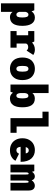

<svg xmlns="http://www.w3.org/2000/svg" viewBox="1475 -2315 1040 4030"><g transform="rotate(90 1995.0 -300.0)"><path d="M50.5 -500H196L219 -442.5Q263.5 -512 350 -512Q432 -512 477.2 -444.8Q522.5 -377.5 522.5 -249.5Q522.5 11 337.5 11Q269.5 11 228.5 -44.5V200H50.5ZM284 -377Q263.5 -377 249.2 -359.8Q235 -342.5 228.5 -315.5V-186.5Q235 -159 249 -141.5Q263 -124 283.5 -124Q319.5 -124 333.2 -153.8Q347 -183.5 347 -249.5Q347 -315.5 333.2 -346.2Q319.5 -377 284 -377Z M894 -128.5H980V0H632.5V-128.5H720.5V-371.5H632V-500H851L873 -452.5Q932.5 -512 1022 -512Q1051 -512 1077.2 -504.8Q1103.5 -497.5 1116.2 -490Q1129 -482.5 1132.5 -478L1042.5 -338Q1034.5 -348.5 1014.8 -360.2Q995 -372 971.5 -372Q939 -372 919 -359.8Q899 -347.5 894 -327Z M1424 11Q1388.5 11 1356 3Q1323.5 -5 1292.2 -24.5Q1261 -44 1238 -73.2Q1215 -102.5 1201 -148.2Q1187 -194 1187 -251Q1187 -308 1201 -353.5Q1215 -399 1237.8 -428Q1260.5 -457 1291.8 -476.5Q1323 -496 1355.8 -504Q1388.5 -512 1424 -512Q1459 -512 1491.5 -504Q1524 -496 1555.5 -476.5Q1587 -457 1610 -428Q1633 -399 1647 -353.5Q1661 -308 1661 -251Q1661 -203 1651.2 -163.2Q1641.5 -123.5 1624.2 -95.5Q1607 -67.5 1584.5 -46.5Q1562 -25.5 1535 -13Q1508 -0.5 1480.5 5.2Q1453 11 1424 11ZM1424 -124Q1453.5 -124 1468.8 -151.2Q1484 -178.5 1484 -251Q1484 -323 1468.8 -350Q1453.5 -377 1424 -377Q1393.5 -377 1378.2 -350Q1363 -323 1363 -251Q1363 -178 1378.5 -151Q1394 -124 1424 -124Z M1755 0V-800H1933V-459.5Q1975.5 -511 2049 -511Q2232 -511 2232 -251Q2232 11 2043.5 11Q1967 11 1925.5 -52L1906 0ZM1988.5 -376Q1964.5 -376 1950.2 -355.5Q1936 -335 1933 -300V-210Q1935.5 -172 1948.8 -148Q1962 -124 1988 -124Q2021 -124 2033 -156Q2045 -188 2045 -251Q2045 -313.5 2033.2 -344.8Q2021.5 -376 1988.5 -376Z M2636.5 -128.5H2768V0H2459V-671.5H2324V-800H2636.5Z M3354 -105.5Q3333.5 -59 3277 -24Q3220.5 11 3134 11Q3062.5 11 3006 -18.8Q2949.5 -48.5 2915.8 -108.5Q2882 -168.5 2882 -250.5Q2882 -332.5 2915.8 -392.5Q2949.5 -452.5 3005.2 -482.2Q3061 -512 3131.5 -512Q3184.5 -512 3228.8 -493.8Q3273 -475.5 3306.2 -439.5Q3339.5 -403.5 3358.2 -345.5Q3377 -287.5 3377 -212.5H3061Q3066 -166 3084 -145Q3102 -124 3134 -124Q3158.5 -124 3178 -139Q3197.5 -154 3205.5 -180ZM3135.5 -383.5Q3083.5 -383.5 3067 -320H3199Q3198 -342.5 3182.2 -363Q3166.5 -383.5 3135.5 -383.5Z M3435.5 0V-500H3572.5L3585.5 -451.5Q3625 -511 3682 -511Q3747.5 -511 3764 -444.5Q3785 -475.5 3814 -493.2Q3843 -511 3875 -511Q3926 -511 3952.2 -478.2Q3978.5 -445.5 3978.5 -386V0H3817V-307.5Q3817 -347.5 3813 -364.5Q3809 -381.5 3796 -381.5Q3771 -381.5 3770 -321.5V0H3643.5V-308.5Q3643.5 -350.5 3640.5 -366Q3637.5 -381.5 3624.5 -381.5Q3599.5 -381.5 3598 -326V0Z"/></g></svg>

Font: League Mono Narrow ExtraBold
Style: Regular
Weight: 800
Width: 3
Designer: Tyler Finck
Foundry: The League of Moveable Type / Tyler Finck
Version: Version 2.210